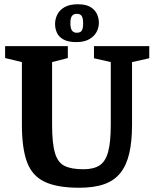

<svg xmlns="http://www.w3.org/2000/svg" viewBox="-20 -865 724 903"><path d="M353 18Q249 18 190 -10Q131 -38 107 -103Q83 -168 83 -278V-573L4 -592V-648H299V-592L225 -573V-278Q225 -191 238.5 -145.5Q252 -100 284 -84.5Q316 -69 372 -69Q420 -69 448 -87Q476 -105 488.5 -150.5Q501 -196 501 -278V-573L422 -591V-648H682V-591L601 -573V-278Q601 -200 588 -144Q575 -88 546.5 -52Q518 -16 470.5 1Q423 18 353 18ZM339 -667Q301 -667 279 -679Q257 -691 248 -710.5Q239 -730 239 -752Q239 -775 249.5 -796.5Q260 -818 284 -831.5Q308 -845 346 -845Q383 -845 404.5 -832.5Q426 -820 435.5 -800Q445 -780 445 -758Q445 -735 434 -714.5Q423 -694 399.5 -680.5Q376 -667 339 -667ZM341 -711Q358 -711 364.5 -721Q371 -731 371 -754Q371 -779 364.5 -789.5Q358 -800 341 -800Q326 -800 318.5 -790Q311 -780 311 -756Q311 -732 318.5 -721.5Q326 -711 341 -711Z"/></svg>

Font: Faustina
Style: Bold
Weight: 700
Designer: Alfonso Garcia
Foundry: http://www.omnibus-type.com
Version: Version 1.200